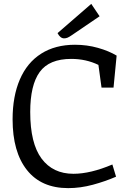

<svg xmlns="http://www.w3.org/2000/svg" viewBox="-20 -961 652 991"><path d="M45 -345Q45 -464 82.5 -551Q120 -638 192.5 -684Q265 -730 367 -730Q429 -730 485.5 -714Q542 -698 582 -674L566 -509H504L488 -626Q424 -657 348 -657Q234 -657 185 -589.5Q136 -522 136 -383Q136 -221 194.5 -142.5Q253 -64 359 -64Q447 -64 560 -112L579 -49Q524 -25 459.5 -7.5Q395 10 332 10Q193 10 119 -83.5Q45 -177 45 -345ZM277 -790 451 -941 494 -877 350 -779Q337 -770 328.5 -766.5Q320 -763 311 -763Q291 -763 277 -790Z"/></svg>

Font: Enriqueta
Style: Regular
Weight: 400
Designer: Viviana Monsalve, Gustavo Ibarra
Foundry: 72Puntos
Version: Version 2.000